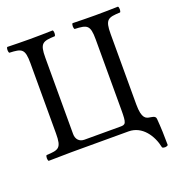

<svg xmlns="http://www.w3.org/2000/svg" viewBox="-141 -764 956 1028"><g transform="rotate(-20 337.0 -250.0)"><path d="M558 -523C558 -606 575 -611 645 -614C651 -620 651 -641 645 -647C596 -646 566 -645 515 -645C465 -645 436 -646 386 -647C380 -641 380 -620 386 -614C456 -611 473 -606 473 -523V-122C473 -44 468 -38.7 436 -39H233C204 -39 186 -58 186 -89V-523C186 -606 203 -611 273 -614C279 -620 279 -641 273 -647C224 -646 194 -645 143 -645C93 -645 64 -646 14 -647C8 -641 8 -620 14 -614C84 -611 101 -606 101 -523V-122C101 -39 84 -34 14 -31C8 -25 8 -4 14 2C63 1 124 0 144 0H470C547 0 595 71 609 142C618 149 633 148.1 642 141C642 90 640 37 636 -11C635 -20 630.8 -27.9 606 -31C582 -34 558 -39 558 -122Z"/></g></svg>

Font: Libertinus Serif Display
Style: Regular
Weight: 400
Designer: Philipp H. Poll
Foundry: Khaled Hosny
Version: Version 6.1